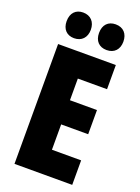

<svg xmlns="http://www.w3.org/2000/svg" viewBox="-171 -1001 785 1075"><g transform="rotate(20 221.5 -464.0)"><path d="M60 -851C60 -803 88 -775 131 -775C176 -775 204 -805 204 -851C204 -898 176 -928 131 -928C88 -928 60 -900 60 -851ZM253 -851C253 -804 280 -775 325 -775C371 -775 398 -805 398 -851C398 -898 371 -928 325 -928C281 -928 253 -900 253 -851ZM403 0V-146H229V-297H390V-441H229V-570H403V-714H59V0Z"/></g></svg>

Font: Noto Sans Myanmar UI ExtraCondensed Black
Style: Regular
Weight: 900
Width: 2
Designer: Monotype Design Team
Foundry: Monotype Imaging Inc.
Version: Version 2.103